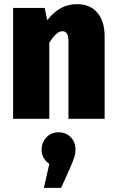

<svg xmlns="http://www.w3.org/2000/svg" viewBox="-20 -571 562 923"><path d="M483 -396V0H309V-373Q309 -399 301.5 -410Q294 -421 280 -421Q251 -421 217 -365V0H43V-533H195L207 -474Q238 -513 272.5 -532Q307 -551 351 -551Q413 -551 448 -510Q483 -469 483 -396ZM343 148Q343 167 337.5 184Q332 201 318 234L274 332H191L217 217Q180 191 180 148Q180 114 203 89.5Q226 65 261 65Q297 65 320 88.5Q343 112 343 148Z"/></svg>

Font: Fira Sans Condensed ExtraBold
Style: Regular
Weight: 800
Width: 3
Designer: Carrois Corporate & Edenspiekermann AG
Foundry: Carrois Corporate GbR & Edenspiekermann AG
Version: Version 4.203